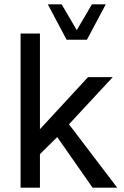

<svg xmlns="http://www.w3.org/2000/svg" viewBox="-20 -866 571 886"><path d="M200.7 -845.9 287.4 -682.6H381.1L468 -845.9H404.1L334.2 -726.8L264.6 -845.9ZM386.2 -510 164.3 -269.8V-711.2H75V0H164.3V-154.8L244.1 -233.4L407.2 0H520.8L298.3 -292.5L500.2 -510Z"/></svg>

Font: Estedad-FD-VF Thin
Style: Regular
Weight: 100
Designer: Amin Abedi
Version: Version 5.0